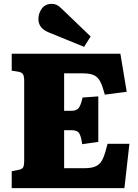

<svg xmlns="http://www.w3.org/2000/svg" viewBox="-20 -980 721 1000"><path d="M41 0V-88L75 -95Q94 -98 100 -107.5Q106 -117 106 -146V-559Q106 -585 99 -594.5Q92 -604 73 -607L41 -612V-700H607L640 -502L526 -487Q515 -529 503 -553.5Q491 -578 470 -588Q449 -598 411 -598H314V-403H352Q378 -403 389.5 -417Q401 -431 410 -472L492 -478V-241L408 -229Q402 -273 391.5 -287.5Q381 -302 351 -302H314V-104H421Q461 -104 483 -116Q505 -128 517 -156Q529 -184 540 -231H654L628 0ZM418 -736 239 -809Q206 -822 193 -840Q180 -858 180 -880Q180 -911 198 -935.5Q216 -960 250 -960Q262 -960 274 -955Q286 -950 302 -934L452 -790Z"/></svg>

Font: Literata 12pt ExtraBold
Style: Regular
Weight: 800
Designer: Latin by Veronika Burian and Jose Scaglione. Greek by Irene Vlachou. Cyrillic by Vera Evstafieva.
Foundry: TypeTogether
Version: Version 3.002